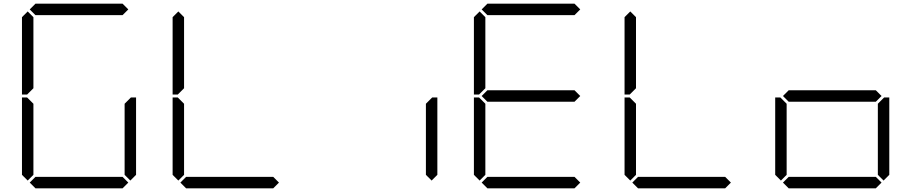

<svg xmlns="http://www.w3.org/2000/svg" viewBox="-20 -1020 4936 1040"><path d="M130 -511 127 -508H99V-927L130 -958L161 -927V-542ZM141 -969 172 -1000H644L675 -969L644 -938H172ZM130 -42 99 -73V-492H127L130 -489L161 -458V-73ZM686 -489 689 -492H717V-73L686 -42L655 -73V-458ZM675 -31 644 0H172L141 -31L172 -62H644Z M946 -511 943 -508H915V-927L946 -958L977 -927V-542ZM946 -42 915 -73V-492H943L946 -489L977 -458V-73ZM1491 -31 1460 0H988L957 -31L988 -62H1460Z M2318 -489 2321 -492H2349V-73L2318 -42L2287 -73V-458Z M2578 -511 2575 -508H2547V-927L2578 -958L2609 -927V-542ZM2589 -969 2620 -1000H3092L3123 -969L3092 -938H2620ZM3092 -531 3123 -500 3092 -469H2620L2589 -500L2620 -531ZM2578 -42 2547 -73V-492H2575L2578 -489L2609 -458V-73ZM3123 -31 3092 0H2620L2589 -31L2620 -62H3092Z M3394 -511 3391 -508H3363V-927L3394 -958L3425 -927V-542ZM3394 -42 3363 -73V-492H3391L3394 -489L3425 -458V-73ZM3939 -31 3908 0H3436L3405 -31L3436 -62H3908Z M4724 -531 4755 -500 4724 -469H4252L4221 -500L4252 -531ZM4210 -42 4179 -73V-492H4207L4210 -489L4241 -458V-73ZM4766 -489 4769 -492H4797V-73L4766 -42L4735 -73V-458ZM4755 -31 4724 0H4252L4221 -31L4252 -62H4724Z"/></svg>

Font: DSEG7 Classic
Style: Light
Weight: 300
Designer: Keshikan(Twitter:@keshinomi_88pro)
Version: Version 0.46